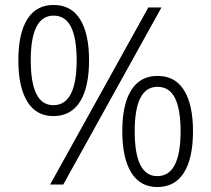

<svg xmlns="http://www.w3.org/2000/svg" viewBox="-20 -744 852 774"><path d="M196 -724Q267 -724 303 -666Q339 -608 339 -501Q339 -392 302.5 -334Q266 -276 195 -276Q126 -276 90 -334.5Q54 -393 54 -501Q54 -609 90 -666.5Q126 -724 196 -724ZM631 -714 235 0H182L578 -714ZM196 -681Q104 -681 104 -501Q104 -320 195 -320Q289 -320 289 -501Q289 -589 266.5 -635Q244 -681 196 -681ZM615 -438Q686 -438 722 -380Q758 -322 758 -215Q758 -106 721.5 -48Q685 10 614 10Q545 10 509 -48.5Q473 -107 473 -215Q473 -323 509 -380.5Q545 -438 615 -438ZM615 -394Q523 -394 523 -215Q523 -34 614 -34Q708 -34 708 -215Q708 -303 685.5 -348.5Q663 -394 615 -394Z"/></svg>

Font: Noto Sans Arabic Light
Style: Regular
Weight: 300
Designer: Monotype Design Team, Nadine Chahine, Nizar Qandah and Khaled Hosny
Foundry: Monotype Imaging Inc.
Version: Version 2.012; ttfautohint (v1.8.4.7-5d5b)